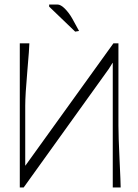

<svg xmlns="http://www.w3.org/2000/svg" viewBox="-20 -823 606 843"><path d="M195.8 -793.9V-803.2H231.9Q246.6 -803.2 264.6 -785.2Q282.7 -767.1 296.9 -742.2L327.1 -687L310.1 -684.1ZM500 -632.8V-272Q500 -224.6 504.9 -122.1Q509.8 -19.5 509.8 0H475.1V-273.9V-546.9H474.1L458 -521L84 0H66.9V-632.8H108.9Q108.9 -613.3 99.9 -509.5Q90.8 -405.8 90.8 -358.9V-96.2H91.8L103 -111.8L478 -632.8Z"/></svg>

Font: Resagokr
Style: Light
Weight: 300
Designer: gluk
Foundry: gluk
Version: Version 0.95